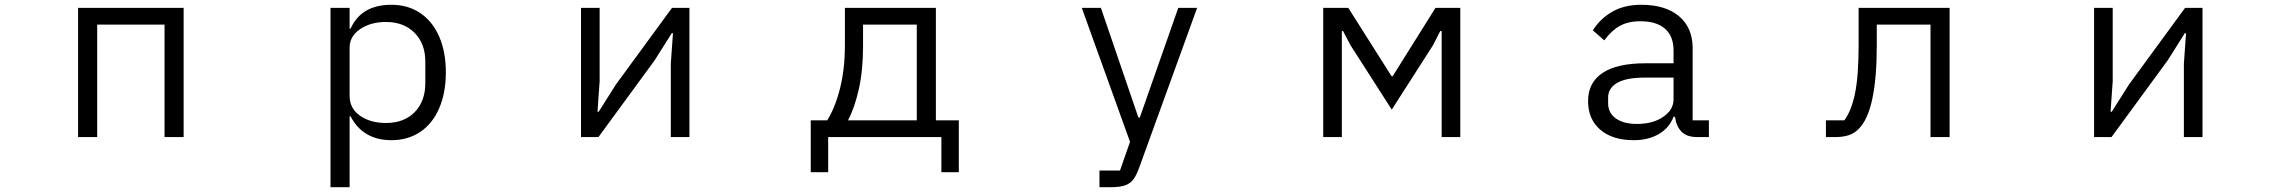

<svg xmlns="http://www.w3.org/2000/svg" viewBox="-20 -574 9544 804"><path d="M387 0H307V-541H749V0H669V-471H387Z M1364 210V-541H1444V-454H1448Q1493 -554 1619 -554Q1688 -554 1739.5 -519.5Q1791 -485 1819 -421Q1847 -357 1847 -271Q1847 -185 1819 -120.5Q1791 -56 1739.5 -21.5Q1688 13 1619 13Q1500 13 1448 -87H1444V210ZM1761 -226V-316Q1761 -391 1716 -436.5Q1671 -482 1596 -482Q1532 -482 1488 -452Q1444 -422 1444 -375V-172Q1444 -120 1487.5 -89.5Q1531 -59 1596 -59Q1672 -59 1716.5 -104.5Q1761 -150 1761 -226Z M2486 0H2413V-541H2491V-234L2482 -106H2487L2559 -220L2794 -541H2867V0H2789V-307L2798 -435H2793L2721 -321Z M3375 147V-70H3444Q3478 -125 3498 -205.5Q3518 -286 3518 -384V-541H3899V-70H3995V147H3922V0H3448V147ZM3819 -70V-471H3594V-381Q3594 -280 3576.5 -201.5Q3559 -123 3531 -70Z M4584 210V140H4670L4712 20L4510 -541H4590L4747 -82H4753L4914 -541H4993L4750 129Q4738 162 4724.5 179Q4711 196 4689 203Q4667 210 4629 210Z M5599 0H5521V-541H5626L5807 -255H5812L5991 -541H6095V0H6017V-444H6011L5981 -385L5808 -115L5635 -385L5604 -444H5599Z M6630 -151Q6630 -228 6690.5 -268.5Q6751 -309 6870 -309H6988V-363Q6988 -422 6952.5 -453.5Q6917 -485 6849 -485Q6797 -485 6762 -465Q6727 -445 6698 -405L6650 -447Q6681 -496 6731.5 -525Q6782 -554 6853 -554Q6954 -554 7011 -506Q7068 -458 7068 -372V-70H7136V0H7087Q7043 0 7021 -23Q6999 -46 6994 -85H6988Q6970 -38 6926 -12.5Q6882 13 6821 13Q6732 13 6681 -31Q6630 -75 6630 -151ZM6988 -158V-249H6866Q6790 -249 6752 -227Q6714 -205 6714 -165V-142Q6714 -101 6746.5 -78Q6779 -55 6835 -55Q6901 -55 6944.5 -84.5Q6988 -114 6988 -158Z M7626 0V-70H7703Q7733 -110 7748 -183.5Q7763 -257 7763 -386V-541H8144V0H8064V-471H7839V-384Q7839 -110 7764 -35Q7746 -16 7722 -8Q7698 0 7665 0Z M8822 0H8749V-541H8827V-234L8818 -106H8823L8895 -220L9130 -541H9203V0H9125V-307L9134 -435H9129L9057 -321Z"/></svg>

Font: PlemolJP
Style: Regular
Weight: 400
Monospace: yes
Version: v2.0.4; ttfautohint (v1.8.4.7-5d5b-dirty) -l 6 -r 45 -G 200 